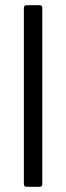

<svg xmlns="http://www.w3.org/2000/svg" viewBox="-20 -720 254 740"><path d="M82 0H133C139 0 143 -4 143 -10V-690C143 -696 139 -700 133 -700H82C76 -700 72 -696 72 -690V-10C72 -4 76 0 82 0Z"/></svg>

Font: Barlow Semi Condensed
Style: Regular
Weight: 400
Width: 4
Designer: Jeremy Tribby
Foundry: Tribby Type
Version: Version 1.422;hotconv 1.0.109;makeotfexe 2.5.65596